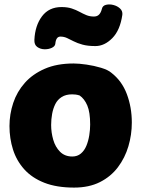

<svg xmlns="http://www.w3.org/2000/svg" viewBox="-20 -843 638 871"><path d="M314 -555Q338 -555 372.5 -550Q407 -545 438.5 -535.5Q470 -526 485 -513Q533 -476 555.5 -416Q578 -356 578 -287Q578 -232 562.5 -179.5Q547 -127 515 -84.5Q483 -42 433.5 -17Q384 8 316 8Q237 8 181 -14Q125 -36 90 -75Q55 -114 39 -164.5Q23 -215 23 -271Q23 -325 40 -376Q57 -427 92.5 -467Q128 -507 183 -531Q238 -555 314 -555ZM212 -276Q212 -242 221.5 -209Q231 -176 252.5 -154.5Q274 -133 308 -133Q331 -133 347 -146.5Q363 -160 372 -182Q381 -204 385 -229.5Q389 -255 389 -278Q389 -334 376 -364.5Q363 -395 341 -410Q331 -413 323.5 -414Q316 -415 307 -415Q279 -415 260 -403Q241 -391 231 -371Q221 -351 216.5 -326.5Q212 -302 212 -276ZM413 -634Q378 -634 354.5 -640.5Q331 -647 314.5 -655.5Q298 -664 284 -670.5Q270 -677 254 -677Q234 -677 231 -645Q230 -633 215 -626Q200 -619 181.5 -619.5Q163 -620 149 -630Q135 -640 136 -662Q139 -727 170.5 -769Q202 -811 259 -811Q286 -811 305.5 -804.5Q325 -798 340.5 -789.5Q356 -781 371.5 -774.5Q387 -768 406 -768Q421 -768 429.5 -777Q438 -786 442 -802Q445 -817 460.5 -821Q476 -825 494 -820.5Q512 -816 524.5 -804.5Q537 -793 535 -776Q525 -706 489.5 -670Q454 -634 413 -634Z"/></svg>

Font: Playpen Sans ExtraBold
Style: Regular
Weight: 800
Designer: Laura Meseguer, Veronika Burian, José Scaglione
Foundry: TypeTogether
Version: Version 1.001